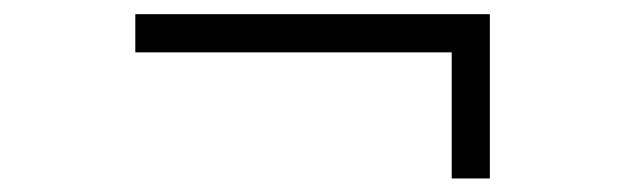

<svg xmlns="http://www.w3.org/2000/svg" viewBox="-20 -386 895 275"><path d="M627 -130.4V-311H173.8V-365.7H681.6V-130.4Z"/></svg>

Font: Rohingya Solluk
Style: Regular
Weight: 400
Designer: SIL International
Foundry: SIL International
Version: Version 1.001